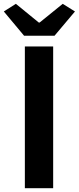

<svg xmlns="http://www.w3.org/2000/svg" viewBox="-39 -984 412 1004"><path d="M91 0V-741H239V0ZM87 -797 -19 -924 44 -964 164 -866H168L289 -964L353 -924L246 -797Z"/></svg>

Font: Noto Sans KR
Style: Bold
Weight: 700
Designer: Ryoko NISHIZUKA  (kana, bopomofo & ideographs); Paul D. Hunt (Latin, Greek & Cyrillic); Sandoll Communications , Soo-you
Foundry: Adobe
Version: Version 2.004-H2;hotconv 1.0.118;makeotfexe 2.5.65603